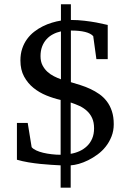

<svg xmlns="http://www.w3.org/2000/svg" viewBox="-20 -763 603 886"><path d="M414.1 -170.9Q414.1 -198.2 405.3 -217.8Q396.5 -237.3 381.3 -251.2Q366.2 -265.1 346.7 -274.2Q327.1 -283.2 306.2 -290V-53.2Q327.1 -56.6 346.7 -65.4Q366.2 -74.2 381.3 -88.6Q396.5 -103 405.3 -123.5Q414.1 -144 414.1 -170.9ZM261.2 -618.2Q241.2 -613.8 224.1 -604.7Q207 -595.7 194.3 -581.5Q181.6 -567.4 174.3 -548.1Q167 -528.8 167 -503.9Q167 -479.5 176 -461.9Q185.1 -444.3 198.7 -431.9Q212.4 -419.4 229 -411.1Q245.6 -402.8 261.2 -397ZM504.9 -189.9Q504.9 -159.2 494.6 -133.3Q484.4 -107.4 468 -86.7Q451.7 -65.9 430.4 -50.3Q409.2 -34.7 387 -23.7Q364.7 -12.7 343.8 -6.8Q322.8 -1 306.2 0V103H259.8V0Q241.2 -1 216.8 -2.4Q192.4 -3.9 165.8 -6.6Q139.2 -9.3 111.3 -13.9Q83.5 -18.6 58.1 -25.9V-195.8H107.9L126 -84Q132.8 -75.7 146.7 -69.1Q160.6 -62.5 179 -58.1Q197.3 -53.7 218.3 -51.3Q239.3 -48.8 259.8 -48.8V-301.8Q227.1 -309.1 194.1 -322.5Q161.1 -335.9 134.5 -357.4Q107.9 -378.9 91.1 -409.9Q74.2 -440.9 74.2 -483.9Q74.2 -514.2 82.5 -538.8Q90.8 -563.5 105 -582.8Q119.1 -602.1 137.9 -616.7Q156.7 -631.3 177.5 -641.6Q198.2 -651.9 220 -658.4Q241.7 -665 261.2 -668V-743.2H307.1V-670.9Q339.4 -670.9 369.9 -667.2Q400.4 -663.6 424.3 -659.2Q452.1 -653.8 477.1 -647.9V-490.2H424.8L410.2 -596.2Q386.7 -622.1 307.1 -622.1V-383.8Q328.6 -377.4 351.8 -370.1Q375 -362.8 397 -352.5Q418.9 -342.3 438.5 -328.6Q458 -314.9 472.9 -295.4Q487.8 -275.9 496.3 -250Q504.9 -224.1 504.9 -189.9Z"/></svg>

Font: BabelStone Ogham Special
Style: Regular
Weight: 400
Designer: Andrew West
Foundry: BabelStone
Version: Version 1.02 March 14, 2022